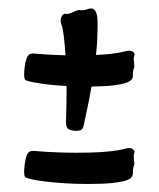

<svg xmlns="http://www.w3.org/2000/svg" viewBox="-20 -493 382 462"><path d="M213.9 -453.6Q214.4 -449.7 214.6 -444.3Q214.8 -439 214.8 -431.2Q214.8 -418.5 214.1 -400.6Q213.4 -382.8 210.9 -360.8Q233.4 -361.8 247.3 -363.5Q261.2 -365.2 269.8 -366.9Q278.3 -368.7 282.7 -369.9Q287.1 -371.1 290.5 -371.1Q295.9 -371.1 299.8 -368.4Q303.7 -365.7 303.7 -361.8Q303.7 -359.9 303.2 -358.9Q302.2 -356.9 302 -355.2Q301.8 -353.5 301.8 -351.1Q301.8 -347.2 302.5 -342.8Q303.2 -338.4 303.2 -334.5Q303.2 -330.6 302.2 -328.9Q301.3 -327.1 300.3 -321.3Q299.8 -318.4 299.8 -314.5Q299.8 -310.5 299.8 -310.1Q299.8 -305.7 296.6 -301.5Q293.5 -297.4 283.2 -293.7Q272.9 -290 253.2 -287.6Q233.4 -285.2 200.2 -284.7Q192.9 -244.1 188 -222.2Q183.1 -200.2 181.2 -190.4Q179.2 -182.1 174.8 -180.2Q170.4 -178.2 164.6 -178.2Q161.6 -178.2 157.2 -178.5Q152.8 -178.7 147 -181.2Q138.7 -184.1 138.7 -200.2Q138.7 -205.1 139.4 -222.7Q140.1 -240.2 140.1 -268.6V-286.1Q118.7 -287.1 101.1 -289.1Q83.5 -291 70.3 -293.2Q57.1 -295.4 49.6 -297.4Q42 -299.3 41 -300.8Q38.1 -302.7 38.1 -314.9Q38.1 -320.3 39.3 -331.3Q40.5 -342.3 43.9 -352.5Q45.9 -357.9 49.1 -361.1Q52.2 -364.3 60.5 -364.3Q63 -364.3 83.5 -362.5Q104 -360.8 137.7 -359.9Q135.7 -388.2 133.3 -407.5Q130.9 -426.8 127.9 -433.6Q126 -437.5 126 -442.9Q126 -449.7 129.2 -454.8Q132.3 -460 137.2 -460Q138.2 -460 138.7 -459.7Q139.2 -459.5 140.1 -459.5Q147.5 -459.5 156.5 -464.1Q165.5 -468.8 171.4 -468.8Q172.9 -468.8 175 -468.5Q177.2 -468.3 178.2 -468.3Q182.6 -468.3 189.2 -470.5Q195.8 -472.7 199.2 -472.7Q204.6 -472.7 208.3 -468.3Q211.9 -463.9 213.9 -453.6ZM290.5 -136.7Q295.9 -136.7 299.8 -134Q303.7 -131.3 303.7 -127.4Q303.7 -125.5 303.2 -124.5Q302.2 -122.6 302 -120.8Q301.8 -119.1 301.8 -116.7Q301.8 -112.8 302.5 -108.4Q303.2 -104 303.2 -100.1Q303.2 -96.2 302.2 -94.5Q301.3 -92.8 300.3 -86.9Q299.8 -84 299.8 -80.1Q299.8 -76.2 299.8 -75.7Q299.8 -71.3 296.6 -66.7Q293.5 -62 282 -58.3Q270.5 -54.7 248.8 -52.5Q227.1 -50.3 190.4 -50.3Q159.7 -50.3 132.8 -52.2Q106 -54.2 85.9 -56.6Q65.9 -59.1 54.2 -62Q42.5 -64.9 41 -66.4Q38.1 -68.4 38.1 -80.6Q38.1 -85.9 39.3 -96.9Q40.5 -107.9 43.9 -118.2Q45.9 -123.5 49.1 -126.7Q52.2 -129.9 60.5 -129.9Q62 -129.9 69.8 -129.2Q77.6 -128.4 91.3 -127.7Q105 -127 123.3 -126.2Q141.6 -125.5 163.6 -125.5Q202.1 -125.5 225.3 -127.2Q248.5 -128.9 261.7 -131.1Q274.9 -133.3 280.5 -135Q286.1 -136.7 290.5 -136.7Z"/></svg>

Font: Engagement
Style: Regular
Weight: 400
Designer: Astigmatic (AOETI)
Foundry: Astigmatic (AOETI)
Version: Version 1.000